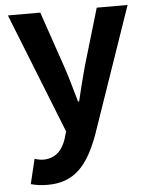

<svg xmlns="http://www.w3.org/2000/svg" viewBox="-55 -605 683 874"><g transform="rotate(-5 287.0 -168.0)"><path d="M128 224C253 224 313 149 362 17L561 -560H420L343 -300C329 -248 315 -194 303 -142H298C282 -196 268 -250 251 -300L162 -560H14L232 -11L222 23C206 72 174 108 117 108C104 108 88 104 78 101L51 214C73 220 95 224 128 224Z"/></g></svg>

Font: Noto Sans JP
Style: Bold
Weight: 700
Designer: Ryoko NISHIZUKA 西塚涼子 (kana, bopomofo & ideographs); Paul D. Hunt (Latin, Greek & Cyrillic); Sandoll Communications 산돌커뮤니
Foundry: Adobe
Version: Version 2.004;hotconv 1.0.118;makeotfexe 2.5.65603